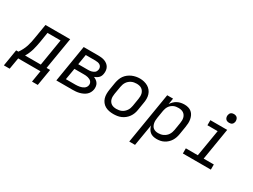

<svg xmlns="http://www.w3.org/2000/svg" viewBox="-89 -1464 3150 2389"><g transform="rotate(30 1486.5 -269.0)"><path d="M56 164H-27L12 -74H44Q64 -102 80.5 -134Q97 -166 107.5 -198.5Q118 -231 125 -264.5Q132 -298 137 -331L170 -530H525L449 -74H500L460 164H377L404 0H84ZM140 -74H366L429 -457H241L219 -319Q213 -288 207 -256.5Q201 -225 192 -194Q183 -163 170 -132.5Q157 -102 140 -74Z M632 0 719 -530H929Q953 -530 977 -527Q1001 -524 1022 -516Q1043 -508 1061 -494Q1079 -480 1090 -460.5Q1101 -441 1104 -417.5Q1107 -394 1103 -370Q1101 -354 1094.5 -337.5Q1088 -321 1075.5 -308.5Q1063 -296 1047.5 -287Q1032 -278 1016 -272Q1036 -264 1053 -251.5Q1070 -239 1081 -221.5Q1092 -204 1095 -182Q1098 -160 1095 -138Q1091 -114 1079 -91.5Q1067 -69 1048 -53Q1029 -37 1006 -26.5Q983 -16 959 -10Q935 -4 911.5 -2Q888 0 865 0ZM907 -311Q919 -311 930.5 -312Q942 -313 954 -316Q966 -319 977.5 -324Q989 -329 998.5 -337Q1008 -345 1013.5 -356.5Q1019 -368 1021 -380Q1024 -398 1017.5 -414.5Q1011 -431 997 -440.5Q983 -450 965.5 -453.5Q948 -457 929 -457H791L767 -311ZM727 -73H865Q879 -73 894 -74.5Q909 -76 923.5 -78.5Q938 -81 952.5 -86.5Q967 -92 980 -100.5Q993 -109 1002 -122.5Q1011 -136 1013 -151Q1016 -165 1012 -179.5Q1008 -194 998.5 -204.5Q989 -215 976 -221Q963 -227 949 -231Q935 -235 920 -236Q905 -237 890 -237H755Z M1453 8Q1422 8 1391.5 2Q1361 -4 1335.5 -18.5Q1310 -33 1292 -56.5Q1274 -80 1265.5 -108Q1257 -136 1257 -167.5Q1257 -199 1262 -230L1280 -340Q1285 -367 1294.5 -394.5Q1304 -422 1321 -446Q1338 -470 1362 -488.5Q1386 -507 1412.5 -518.5Q1439 -530 1467 -535.5Q1495 -541 1523 -541Q1554 -541 1584 -533.5Q1614 -526 1639 -511.5Q1664 -497 1682.5 -474Q1701 -451 1710 -422.5Q1719 -394 1719 -362.5Q1719 -331 1713 -300L1695 -190Q1691 -163 1681 -136Q1671 -109 1654 -85Q1637 -61 1613.5 -42Q1590 -23 1563 -11.5Q1536 0 1508 4Q1480 8 1453 8ZM1454 -66Q1473 -66 1491.5 -69Q1510 -72 1528 -80Q1546 -88 1561 -101.5Q1576 -115 1587 -131Q1598 -147 1604.5 -165.5Q1611 -184 1614 -202L1632 -312Q1635 -332 1635.5 -351Q1636 -370 1631.5 -388Q1627 -406 1616.5 -421.5Q1606 -437 1591 -447Q1576 -457 1557 -461Q1538 -465 1519 -465Q1500 -465 1481.5 -461.5Q1463 -458 1445.5 -449.5Q1428 -441 1413 -428Q1398 -415 1387.5 -398.5Q1377 -382 1371 -364Q1365 -346 1362 -328L1343 -218Q1340 -199 1339.5 -179.5Q1339 -160 1343.5 -142Q1348 -124 1358 -109Q1368 -94 1383 -84Q1398 -74 1416.5 -70Q1435 -66 1454 -66Z M1798 205 1919 -530H2003L1989 -444Q2003 -466 2022.5 -485Q2042 -504 2065.5 -516Q2089 -528 2114.5 -533Q2140 -538 2165 -538Q2165 -538 2165 -538Q2165 -538 2165 -538Q2194 -538 2220.5 -530.5Q2247 -523 2267.5 -505.5Q2288 -488 2299.5 -464Q2311 -440 2316 -413Q2321 -386 2319.5 -357.5Q2318 -329 2313 -300L2295 -190Q2291 -164 2282.5 -138.5Q2274 -113 2259.5 -89.5Q2245 -66 2224.5 -47Q2204 -28 2179.5 -15Q2155 -2 2128.5 3Q2102 8 2076 8Q2049 8 2024 1.5Q1999 -5 1980.5 -20.5Q1962 -36 1950 -58Q1938 -80 1933 -105L1881 205ZM2056 -65Q2074 -65 2092.5 -68.5Q2111 -72 2128.5 -80.5Q2146 -89 2161.5 -102Q2177 -115 2187.5 -131.5Q2198 -148 2204.5 -166Q2211 -184 2214 -202L2232 -312Q2235 -331 2235.5 -350.5Q2236 -370 2231.5 -388Q2227 -406 2217 -421Q2207 -436 2192 -446Q2177 -456 2158.5 -460Q2140 -464 2121 -464Q2104 -464 2086.5 -461.5Q2069 -459 2052 -451Q2035 -443 2020.5 -431Q2006 -419 1996 -403.5Q1986 -388 1980 -371Q1974 -354 1971 -337L1953 -227Q1950 -207 1949 -187.5Q1948 -168 1951.5 -149.5Q1955 -131 1963 -114.5Q1971 -98 1985 -86.5Q1999 -75 2017.5 -70Q2036 -65 2056 -65Z M2450 0V-74H2622L2686 -457H2539V-530H2781L2706 -74H2852V0ZM2756 -618Q2741 -618 2727.5 -623Q2714 -628 2705.5 -639.5Q2697 -651 2694.5 -665.5Q2692 -680 2695 -695Q2697 -705 2702 -715Q2707 -725 2716 -731.5Q2725 -738 2735.5 -740.5Q2746 -743 2756 -743Q2771 -743 2785 -737.5Q2799 -732 2807 -720.5Q2815 -709 2817.5 -694.5Q2820 -680 2818 -665Q2816 -655 2810.5 -645Q2805 -635 2796 -628.5Q2787 -622 2776.5 -620Q2766 -618 2756 -618Z"/></g></svg>

Font: Iosevka Curly Extended Oblique
Style: Regular
Weight: 400
Width: 7
Italic angle: -9°
Monospace: yes
Designer: Belleve Invis
Foundry: Belleve Invis
Version: Version 11.1.0; ttfautohint (v1.8.3)